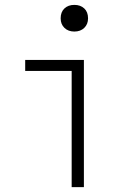

<svg xmlns="http://www.w3.org/2000/svg" viewBox="-20 -765 540 785"><path d="M273 0V-475H83V-520H323V0ZM284 -636Q259 -636 243.5 -651Q228 -666 228 -690Q228 -716 243.5 -730.5Q259 -745 284 -745Q309 -745 324.5 -730.5Q340 -716 340 -690Q340 -666 324.5 -651Q309 -636 284 -636Z"/></svg>

Font: M PLUS Code Latin Light
Style: Regular
Weight: 300
Designer: Coji Morishita
Foundry: UNDERFOREST DESIGN
Version: Version 1.002; ttfautohint (v1.8.3)